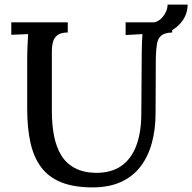

<svg xmlns="http://www.w3.org/2000/svg" viewBox="-20 -797 834 833"><path d="M274 -656Q245 -656 230 -645Q215 -634 210 -615.5Q205 -597 205 -574V-315Q205 -256 214.5 -207.5Q224 -159 245.5 -123.5Q267 -88 304.5 -68Q342 -48 396 -47Q463 -47 506 -77Q549 -107 570.5 -163Q592 -219 593 -296L595 -571Q595 -593 596 -613.5Q597 -634 598 -649Q581 -648 561 -647Q541 -646 525 -645V-700H727V-656Q694 -655 679.5 -642.5Q665 -630 661 -606.5Q657 -583 656 -545L655 -307Q655 -235 638.5 -175.5Q622 -116 588.5 -73Q555 -30 503.5 -7Q452 16 382 16Q301 16 246 -6Q191 -28 158.5 -71.5Q126 -115 112 -178.5Q98 -242 98 -325V-541Q98 -568 99.5 -600Q101 -632 102 -649Q85 -648 65 -647.5Q45 -647 29 -646V-700H274ZM626 -641V-697Q664 -697 685.5 -723Q707 -749 707 -777H794Q794 -740 773 -709Q752 -678 714.5 -659.5Q677 -641 626 -641Z"/></svg>

Font: Lora Medium
Style: Regular
Weight: 500
Designer: Olga Karpushina, Alexei Vanyashin (Cyrillic)
Foundry: Cyreal
Version: Version 3.004